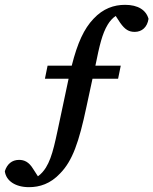

<svg xmlns="http://www.w3.org/2000/svg" viewBox="-34 -673 635 795"><path d="M152 -347H250L222 -215C195 -90 185 -26 156 21C147 35 137 47 123 57L103 26C86 -2 67 -11 45 -11C15 -11 -5 7 -14 36C-9 76 30 102 86 102C130 102 175 88 215 45C266 -7 293 -84 324 -231L349 -347H455L466 -401H361C378 -485 389 -533 412 -571C421 -586 432 -598 445 -607L464 -578C484 -550 500 -541 524 -541C554 -541 576 -561 581 -595C571 -631 538 -653 484 -653C438 -653 393 -638 353 -595C314 -554 287 -496 263 -401H163Z"/></svg>

Font: Source Serif Pro Semibold
Style: Italic
Weight: 600
Italic angle: -12°
Designer: Frank Grießhammer
Foundry: Adobe Systems Incorporated
Version: Version 3.001;hotconv 1.0.111;makeotfexe 2.5.65597